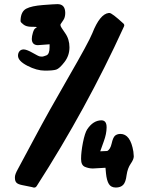

<svg xmlns="http://www.w3.org/2000/svg" viewBox="-20 -796 776 911"><path d="M364.7 -43Q364.7 -73.7 373.5 -119.6Q382.8 -165.5 393.6 -182.1Q421.9 -224.6 460.9 -225.1Q485.8 -225.1 485.8 -192.4V-189.9Q485.4 -161.1 473.1 -127Q460.9 -92.8 455.6 -78.1L488.8 -79.6Q503.4 -86.9 509.8 -115.2Q516.1 -143.6 525.9 -152.3Q536.1 -160.6 551.3 -160.6Q599.1 -160.6 612.8 -76.7L614.7 -54.7V-53.7Q614.7 -40 600.1 -19Q585.4 2 580.6 35.2Q576.7 68.4 564.5 81.1Q552.2 93.8 529.8 93.8Q506.8 93.8 496.6 77.1Q486.3 60.5 482.9 26.4L480.5 0L420.4 3.4Q401.4 3.4 382.8 -4.4Q364.7 -12.2 364.7 -41.5Q364.7 -42.5 364.7 -43ZM252.9 -776.4Q289.1 -776.4 289.6 -734.9Q289.6 -712.9 279.8 -699.5Q270 -686 267.1 -680.7V-674.8Q267.6 -668.9 288.6 -639.6Q309.6 -610.4 309.6 -571.3Q309.6 -532.2 285.9 -501.5Q262.2 -470.7 246.8 -465.8Q231.4 -460.9 192.9 -460.9Q154.3 -460.9 109.9 -483.9Q65.4 -506.8 65.4 -531.7Q65.4 -544.4 72.5 -553Q79.6 -561.5 92.8 -561.5H93.3Q108.4 -560.5 135.5 -544.9Q162.6 -529.3 168.9 -528.3Q175.3 -527.3 179.9 -527.3Q184.6 -527.3 200 -533.2Q215.3 -539.1 215.3 -572.3V-585.9L163.6 -582H154.8Q131.3 -585 130.9 -611.3Q130.9 -623.5 136 -640.6Q141.1 -657.7 147.9 -661.9Q154.8 -666 154.8 -667.5Q154.8 -668.9 129.6 -668.9Q104.5 -668.9 91.3 -679.7Q78.1 -689.5 77.6 -695.3V-701.7Q79.6 -741.7 104.7 -754.9Q129.9 -768.1 184.6 -772.2Q239.3 -776.4 252.9 -776.4ZM566.4 -683.6Q572.3 -677.2 567.4 -668.5Q390.6 -280.8 153.8 87.4Q147 98.1 132.3 91.8L84 82Q64.9 78.1 57.9 70.6Q50.8 63 50.8 47.9V43.9Q50.8 31.2 65.2 5.6Q79.6 -20 144.5 -142.3Q209.5 -264.6 305.2 -430.2Q400.9 -595.7 418 -638.2Q454.1 -730 496.1 -734.4H499.5Q511.2 -734.4 566.4 -683.6Z"/></svg>

Font: Drukaatie burti
Style: Bold
Weight: 700
Version: Version 0.14